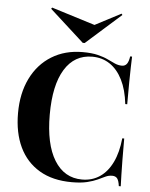

<svg xmlns="http://www.w3.org/2000/svg" viewBox="-55 -817 684 873"><g transform="rotate(5 287.5 -380.5)"><path d="M305.6 11.3Q217.7 11.3 157.3 -24.6Q96.8 -60.5 65.7 -125.8Q34.7 -191.1 34.7 -280.6Q34.7 -371 68.1 -439.1Q101.6 -507.3 162.5 -544.8Q223.4 -582.3 304 -582.3Q345.2 -582.3 373 -575.4Q400.8 -568.5 419.8 -559.3Q438.7 -550 454.4 -543.1Q470.2 -536.3 486.3 -536.3Q500.8 -536.3 508.9 -547.2Q516.9 -558.1 520.2 -581.5H529Q528.2 -558.9 527.4 -531.5Q526.6 -504 526.2 -464.1Q525.8 -424.2 525.8 -363.7H516.9Q509.7 -428.2 487.1 -473.4Q464.5 -518.5 429.4 -541.9Q394.4 -565.3 349.2 -565.3Q267.7 -565.3 223.4 -493.1Q179 -421 179 -286.3Q179 -151.6 224.2 -78.2Q269.4 -4.8 350.8 -4.8Q396.8 -4.8 431.9 -28.6Q466.9 -52.4 488.7 -97.6Q510.5 -142.7 516.9 -207.3H525.8Q525.8 -149.2 526.2 -108.9Q526.6 -68.5 527.4 -40.7Q528.2 -12.9 529 10.5H520.2Q516.9 -14.5 509.3 -24.2Q501.6 -33.9 486.3 -33.9Q470.2 -33.9 455.6 -27Q441.1 -20.2 422.2 -11.3Q403.2 -2.4 375.4 4.4Q347.6 11.3 305.6 11.3ZM464.5 -771.8 468.5 -766.1 308.9 -624.2H300L143.5 -766.1L147.6 -771.8L370.2 -702.4L299.2 -685.5Z"/></g></svg>

Font: Playfair 144pt SemiCondensed ExtraBold
Style: Regular
Weight: 800
Width: 4
Designer: Claus Eggers Sørensen
Foundry: Claus Eggers Sørensen
Version: Version 2.203